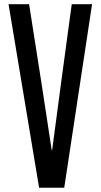

<svg xmlns="http://www.w3.org/2000/svg" viewBox="-20 -879 471 899"><path d="M163.1 0H280.8L411.1 -859.4H315.9L266.6 -495.6L224.1 -175.8H222.2L173.3 -495.6L116.2 -859.4H20Z"/></svg>

Font: Antonio
Style: Regular
Weight: 400
Designer: Vernon Adams
Foundry: Vernon Adams
Version: Version 1.002